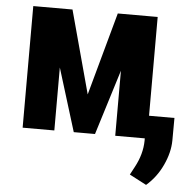

<svg xmlns="http://www.w3.org/2000/svg" viewBox="-52 -579 814 831"><g transform="rotate(5 355.0 -163.5)"><path d="M599.6 -528.3V-99.1H710L709.5 -1Q709 50.8 683.1 106.4Q657.2 162.1 612.8 200.2L539.1 161.6L557.6 127Q588.9 69.3 589.8 10.7V0H461.4V-282.7L373.5 0H281.2L196.8 -273.4V0H59.1V-528.3H229.5L327.1 -168L426.3 -528.3Z"/></g></svg>

Font: RobotoCondensed-Bold
Style: Bold
Weight: 700
Designer: Google
Version: Version 2.001240; 2014